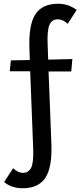

<svg xmlns="http://www.w3.org/2000/svg" viewBox="-20 -731 430 1024"><path d="M234 -496 237 -413 366 -416 360 -350H239L254 34Q259 161 222 217Q185 273 101 273Q42 273 2 240L50 166Q76 191 102 191Q132 191 146 163.5Q160 136 157 61L141 -351H32L38 -409L139 -411L137 -470Q132 -598 168.5 -654.5Q205 -711 290 -711Q345 -711 389 -678L341 -604Q316 -628 288 -628Q258 -628 244.5 -600Q231 -572 234 -496Z"/></svg>

Font: EauTestText Semibold
Style: Regular
Weight: 600
Designer: Christian Thalmann (Catharsis Fonts)
Version: Version 0.001;PS 000.001;hotconv 1.0.88;makeotf.lib2.5.64775